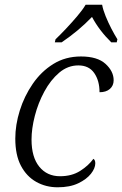

<svg xmlns="http://www.w3.org/2000/svg" viewBox="-20 -786 519 816"><path d="M225 10Q175 10 134 -13Q93 -36 69 -81.5Q45 -127 45 -197Q45 -255 64 -316Q83 -377 119 -429.5Q155 -482 206.5 -514Q258 -546 324 -546Q394 -546 428.5 -514.5Q463 -483 463 -445Q463 -422 447 -408Q431 -394 403 -394Q403 -443 380.5 -475.5Q358 -508 313 -508Q268 -508 231.5 -477Q195 -446 168.5 -397Q142 -348 128 -293.5Q114 -239 114 -193Q114 -118 147 -77.5Q180 -37 235 -37Q285 -37 320.5 -59.5Q356 -82 377 -111Q385 -106 385 -92Q385 -71 366.5 -47.5Q348 -24 312.5 -7Q277 10 225 10ZM216 -619Q236 -638 260.5 -664Q285 -690 308 -717Q331 -744 344 -766H414Q418 -744 429 -717Q440 -690 453.5 -664Q467 -638 479 -619L476 -606H453Q402 -656 371 -714Q342 -684 311 -658Q280 -632 242 -606H213Z"/></svg>

Font: Noto Serif Light
Style: Italic
Weight: 300
Italic angle: -12°
Designer: Monotype Design Team
Foundry: Monotype Imaging Inc.
Version: Version 2.013